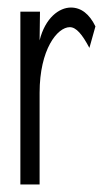

<svg xmlns="http://www.w3.org/2000/svg" viewBox="-20 -488 290 509"><path d="M34 1H85V-242C85 -357 132 -416 165 -416C182 -416 198 -397 217 -361L233 -418C217 -451 195 -468 168 -468C137 -468 100 -441 85 -381L86 -457H34Z"/></svg>

Font: Inconsolata UltraCondensed Thin
Style: Regular
Weight: 100
Width: 1
Monospace: yes
Designer: Raph Levien, Cyreal, Brenton Simpson
Foundry: Raph Levien, Cyreal, Google
Version: Version 3.100